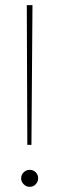

<svg xmlns="http://www.w3.org/2000/svg" viewBox="-20 -720 230 745"><path d="M86 -158 84 -700H106L102 -158ZM95 5Q82 5 72 -5Q62 -15 62 -28Q62 -42 72 -51.5Q82 -61 95 -61Q109 -61 118.5 -51.5Q128 -42 128 -28Q128 -15 118.5 -5Q109 5 95 5Z"/></svg>

Font: DM Sans 16pt Thin
Style: Regular
Weight: 250
Version: Version 4.004;gftools[0.9.30]